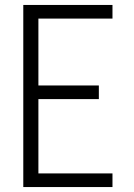

<svg xmlns="http://www.w3.org/2000/svg" viewBox="-20 -755 540 775"><path d="M74 0V-735H434V-680H135V-410H379V-355H135V-55H434V0Z"/></svg>

Font: Iosevka Light
Style: Regular
Weight: 300
Monospace: yes
Designer: Belleve Invis
Foundry: Belleve Invis
Version: Version 32.5.0; ttfautohint (v1.8.4)